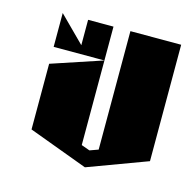

<svg xmlns="http://www.w3.org/2000/svg" viewBox="-71 -569 541 548"><g transform="rotate(15 200.0 -295.5)"><path d="M50 -500 125 -425V-500H200V-400H50ZM200 -400V-150L225 -141L250 -150V-500H400V-156L225 -91L50 -156V-350Z"/></g></svg>

Font: SOV_Meka
Style: Book
Weight: 400
Version: Version 1.00